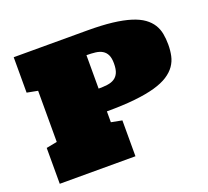

<svg xmlns="http://www.w3.org/2000/svg" viewBox="-118 -834 1062 980"><g transform="rotate(-20 412.5 -344.0)"><path d="M47.4 -687.5H447.3Q525.4 -687.5 582.8 -680.7Q640.1 -673.8 680.4 -661.1Q720.7 -648.4 746.3 -629.9Q772 -611.3 786.4 -588.1Q800.8 -564.9 805.9 -537.4Q811 -509.8 811 -478.5Q811 -446.3 804.9 -418Q798.8 -389.6 782.2 -366Q765.6 -342.3 736.6 -323.5Q707.5 -304.7 661.9 -291.7Q616.2 -278.8 551.8 -272Q487.3 -265.1 399.9 -265.1V-206.1L458.5 -194.8V0H47.4V-194.8L106 -206.1V-483.9L47.4 -495.1ZM399.9 -388.7Q426.8 -388.7 448.5 -391.6Q470.2 -394.5 485.6 -404.3Q501 -414.1 509.3 -432.6Q517.6 -451.2 517.6 -482.9Q517.6 -512.2 509.3 -529.3Q501 -546.4 485.6 -555.7Q470.2 -564.9 448.5 -567.6Q426.8 -570.3 399.9 -570.3Z"/></g></svg>

Font: Holtwood One SC
Style: Regular
Weight: 400
Version: Version 1.000